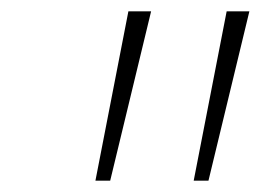

<svg xmlns="http://www.w3.org/2000/svg" viewBox="-20 -678 469 338"><path d="M206 -658H246L174 -360H148ZM379 -658H419L347 -360H321Z"/></svg>

Font: Ysabeau Light
Style: Italic
Weight: 300
Italic angle: -12°
Designer: Christian Thalmann (Catharsis Fonts)
Version: Version 0.003